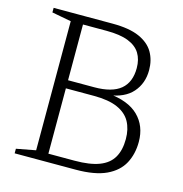

<svg xmlns="http://www.w3.org/2000/svg" viewBox="-102 -776 829 870"><g transform="rotate(15 312.5 -341.0)"><path d="M168.5 -644 166.5 -682.5H320Q398.5 -682.5 445.5 -661.8Q492.5 -641 513.5 -604.8Q534.5 -568.5 534.5 -521.5Q534.5 -459.5 497.2 -417Q460 -374.5 383.5 -364.5V-371.5Q478.5 -363.5 526 -316.8Q573.5 -270 573.5 -195.5Q573.5 -138.5 549.8 -94.2Q526 -50 472.8 -25Q419.5 0 329.5 0H166.5L167.5 -38H314.5Q386 -38 429.8 -54.8Q473.5 -71.5 493.5 -106Q513.5 -140.5 513.5 -192.5Q513.5 -239.5 494.8 -273.5Q476 -307.5 434.2 -326Q392.5 -344.5 322.5 -344.5H167L168.5 -382.5H314.5Q397.5 -382.5 437.8 -416Q478 -449.5 478 -516Q478 -556.5 460.5 -585Q443 -613.5 404.5 -628.8Q366 -644 302.5 -644ZM43.5 0V-21.5L134 -38.5V-644L43.5 -661V-682.5H191.5V0Z"/></g></svg>

Font: Newsreader 14pt Light
Style: Regular
Weight: 300
Designer: Hugues Gentile
Foundry: Production Type
Version: Version 1.003